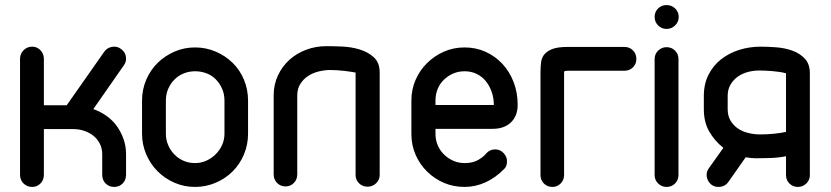

<svg xmlns="http://www.w3.org/2000/svg" viewBox="-20 -737 3277 757"><path d="M153 -48Q153 -27 139.5 -13.5Q126 0 107 0Q87 0 73 -13.5Q59 -27 59 -48V-505Q59 -525 73 -539Q87 -553 107 -553Q126 -553 139.5 -539Q153 -525 153 -505V-322H243L391 -533Q398 -543 408.5 -548Q419 -553 431 -553Q445 -553 457 -544Q467 -537 472 -527Q477 -517 477 -505Q477 -491 468 -479L348 -307Q376 -297 400 -280Q424 -263 440.5 -240Q457 -217 467 -189Q477 -161 477 -129V-48Q477 -27 463.5 -13.5Q450 0 430 0Q410 0 396.5 -13.5Q383 -27 383 -48V-129Q383 -152 373.5 -170.5Q364 -189 348.5 -201.5Q333 -214 312.5 -221Q292 -228 270 -228H153Z M540 -340Q540 -384 556.5 -422.5Q573 -461 601.5 -489Q630 -517 668 -533.5Q706 -550 749 -550Q792 -550 830.5 -533.5Q869 -517 897.5 -489Q926 -461 942 -422.5Q958 -384 958 -340V-210Q958 -167 942 -128.5Q926 -90 897.5 -61.5Q869 -33 830.5 -16.5Q792 0 749 0Q706 0 668 -16.5Q630 -33 601.5 -61.5Q573 -90 556.5 -128.5Q540 -167 540 -210ZM634 -210Q634 -186 643 -165Q652 -144 667.5 -128Q683 -112 704 -103Q725 -94 749 -94Q772 -94 792.5 -103Q813 -112 829.5 -128Q846 -144 855.5 -165Q865 -186 865 -210V-341Q865 -366 855.5 -387.5Q846 -409 830.5 -424.5Q815 -440 794 -448Q773 -456 749 -456Q726 -456 705.5 -448Q685 -440 669 -424.5Q653 -409 643.5 -387.5Q634 -366 634 -340Z M1382 -451Q1375 -452 1363.5 -454Q1352 -456 1338.5 -457.5Q1325 -459 1310.5 -460Q1296 -461 1283 -461Q1259 -461 1235.5 -455Q1212 -449 1194 -437Q1176 -425 1164 -406Q1152 -387 1152 -361V-50Q1152 -29 1138.5 -15.5Q1125 -2 1106 -2Q1086 -2 1072.5 -15.5Q1059 -29 1059 -50V-361Q1059 -404 1076 -440Q1093 -476 1121.5 -501.5Q1150 -527 1187.5 -541Q1225 -555 1267 -555Q1293 -555 1329 -553.5Q1365 -552 1398 -542Q1431 -532 1454 -511Q1477 -490 1477 -451V-47Q1477 -28 1463 -14.5Q1449 -1 1429 -1Q1409 -1 1395.5 -14.5Q1382 -28 1382 -47Z M1697 -323H1793H1857H1894H1914H1922H1927Q1927 -351 1918.5 -375Q1910 -399 1895.5 -417Q1881 -435 1859.5 -445.5Q1838 -456 1812 -456Q1787 -456 1766.5 -447Q1746 -438 1730 -422.5Q1714 -407 1705.5 -386Q1697 -365 1697 -341ZM1897 -132Q1904 -140 1913 -144Q1922 -148 1932 -148Q1952 -148 1965.5 -133.5Q1979 -119 1979 -101Q1979 -94 1977 -86Q1975 -78 1969 -72Q1934 -36 1894 -18Q1854 0 1812 0Q1768 0 1730.5 -16Q1693 -32 1664 -60.5Q1635 -89 1618.5 -127Q1602 -165 1602 -208V-341Q1602 -384 1618.5 -422Q1635 -460 1664 -488.5Q1693 -517 1730.5 -533.5Q1768 -550 1812 -550Q1856 -550 1894 -533Q1932 -516 1960.5 -485.5Q1989 -455 2005 -413.5Q2021 -372 2021 -324Q2021 -280 1994.5 -254.5Q1968 -229 1922 -229H1697V-208Q1697 -185 1706 -164Q1715 -143 1731 -127.5Q1747 -112 1767.5 -103Q1788 -94 1812 -94Q1845 -94 1866.5 -107Q1888 -120 1897 -132Z M2219 -458Q2209 -458 2206.5 -456.5Q2204 -455 2204 -453V-47Q2204 -27 2190.5 -13.5Q2177 0 2158 0Q2138 0 2124.5 -13.5Q2111 -27 2111 -47V-453Q2111 -474 2113.5 -492.5Q2116 -511 2127.5 -524Q2139 -537 2160 -544.5Q2181 -552 2219 -552H2442Q2462 -552 2475.5 -538.5Q2489 -525 2489 -504Q2489 -485 2475.5 -471.5Q2462 -458 2442 -458Z M2561 -670Q2561 -690 2574.5 -703.5Q2588 -717 2608 -717Q2628 -717 2642 -703.5Q2656 -690 2656 -670Q2656 -651 2642 -637Q2628 -623 2608 -623Q2588 -623 2574.5 -637Q2561 -651 2561 -670ZM2561 -504Q2561 -524 2575 -537.5Q2589 -551 2608 -551Q2628 -551 2641.5 -537.5Q2655 -524 2655 -504V-47Q2655 -27 2641.5 -13.5Q2628 0 2608 0Q2589 0 2575 -13.5Q2561 -27 2561 -47Z M2755 -359Q2755 -406 2773.5 -442.5Q2792 -479 2823.5 -503.5Q2855 -528 2895 -540.5Q2935 -553 2979 -553Q3006 -553 3040 -550.5Q3074 -548 3103.5 -537.5Q3133 -527 3153 -506Q3173 -485 3173 -448V-46Q3173 -27 3159 -13.5Q3145 0 3126 0Q3106 0 3092.5 -13.5Q3079 -27 3079 -47V-121Q3049 -115 3017.5 -114Q2986 -113 2963 -113Q2939 -113 2920 -117L2852 -20Q2838 0 2812 0Q2792 0 2779 -14.5Q2766 -29 2766 -48Q2766 -62 2775 -74L2832 -154Q2797 -182 2776 -219Q2755 -256 2755 -306ZM2849 -307Q2849 -280 2860.5 -261Q2872 -242 2890 -230Q2908 -218 2931 -212.5Q2954 -207 2977 -207Q3002 -207 3029 -209.5Q3056 -212 3079 -217V-448Q3057 -454 3027 -456.5Q2997 -459 2973 -459Q2950 -459 2928 -453Q2906 -447 2888.5 -434.5Q2871 -422 2860 -403Q2849 -384 2849 -359Z"/></svg>

Font: VDS
Style: Regular
Weight: 400
Designer: artmaker
Foundry: artmaker
Version: Version 1.000 2009 initial release